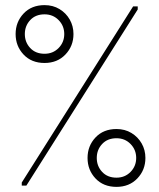

<svg xmlns="http://www.w3.org/2000/svg" viewBox="-20 -725 623 750"><path d="M500 -700H518V-688L83 0H65V-12ZM435 5Q384 5 353 -28Q322 -61 322 -108Q322 -155 353 -188Q384 -221 435 -221Q468 -221 493.5 -205.5Q519 -190 533.5 -164.5Q548 -139 548 -108Q548 -61 516.5 -28Q485 5 435 5ZM435 -31Q468 -31 490 -53.5Q512 -76 512 -108Q512 -140 490 -162.5Q468 -185 435 -185Q400 -185 379 -162.5Q358 -140 358 -108Q358 -76 379 -53.5Q400 -31 435 -31ZM154 -479Q103 -479 72 -512Q41 -545 41 -592Q41 -639 72 -672Q103 -705 154 -705Q187 -705 212.5 -689.5Q238 -674 252.5 -648.5Q267 -623 267 -592Q267 -545 235.5 -512Q204 -479 154 -479ZM154 -515Q187 -515 209 -537.5Q231 -560 231 -592Q231 -624 209 -646.5Q187 -669 154 -669Q119 -669 98 -646.5Q77 -624 77 -592Q77 -560 98 -537.5Q119 -515 154 -515Z"/></svg>

Font: Phudu
Style: Regular
Weight: 400
Version: Version 1.005;gftools[0.9.23]